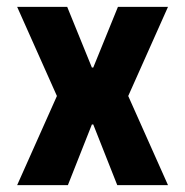

<svg xmlns="http://www.w3.org/2000/svg" viewBox="-20 -540 540 560"><path d="M30 0 146 -260 30 -520H176L248 -343H252L324 -520H470L354 -260L470 0H322L252 -177H248L178 0Z"/></svg>

Font: M PLUS 1 Code
Style: Bold
Weight: 700
Designer: Coji Morishita
Foundry: UNDERFOREST DESIGN
Version: Version 1.002